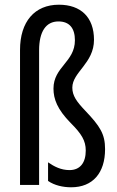

<svg xmlns="http://www.w3.org/2000/svg" viewBox="-20 -785 497 815"><path d="M379 -616C379 -712 323 -765 230 -765C127 -765 65 -693 65 -573V0H146V-571C146 -651 175 -694 228 -694C275 -694 298 -665 298 -614C298 -522 207 -501 207 -409C207 -365 223 -321 280 -263C326 -217 344 -188 344 -146C344 -94 320 -63 275 -63C239 -63 210 -78 184 -96V-17C211 2 248 10 282 10C374 10 426 -51 426 -152C426 -216 405 -249 341 -316C305 -354 287 -379 287 -413C287 -479 379 -516 379 -616Z"/></svg>

Font: Noto Sans Arabic UI XCn
Style: Regular
Weight: 400
Width: 2
Designer: Monotype Design Team, Nadine Chahine and Nizar Qandah
Foundry: Monotype Imaging Inc.
Version: Version 2.010